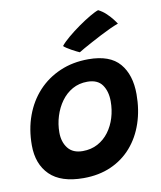

<svg xmlns="http://www.w3.org/2000/svg" viewBox="-85 -819 756 900"><g transform="rotate(-10 293.0 -369.0)"><path d="M240.5 12.5Q133 12.5 80.2 -39.5Q27.5 -91.5 27.5 -181Q27.5 -257 51 -321.2Q74.5 -385.5 118.2 -432.8Q162 -480 222.8 -506.2Q283.5 -532.5 358 -532.5Q460.5 -532.5 506.5 -478.5Q552.5 -424.5 552.5 -332Q552.5 -257.5 531.2 -194.5Q510 -131.5 469.5 -85Q429 -38.5 371.2 -13Q313.5 12.5 240.5 12.5ZM258.5 -113Q298.5 -113 330 -130Q361.5 -147 383.2 -176.2Q405 -205.5 416.2 -242.5Q427.5 -279.5 427.5 -320Q427.5 -367.5 405.8 -398.5Q384 -429.5 335 -429.5Q295.5 -429.5 264 -411.8Q232.5 -394 210.5 -363.5Q188.5 -333 176.8 -295.2Q165 -257.5 165 -218Q165 -172.5 188.2 -142.8Q211.5 -113 258.5 -113ZM443.5 -751Q464.5 -740.5 481 -724.5Q497.5 -708.5 508.8 -694Q520 -679.5 524 -673Q507.5 -667 484.5 -656.5Q461.5 -646 437 -633.2Q412.5 -620.5 389.8 -608.2Q367 -596 349.8 -586.2Q332.5 -576.5 325 -571.5Q321 -573 311 -578Q301 -583 289 -589.5Q277 -596 266.8 -602.8Q256.5 -609.5 252.5 -614Q265.5 -630.5 291 -652Q316.5 -673.5 346.2 -694.5Q376 -715.5 402.5 -731Q429 -746.5 443.5 -751Z"/></g></svg>

Font: Grandstander Thin SemiBold
Style: Italic
Weight: 600
Italic angle: -15°
Version: Version 1.200